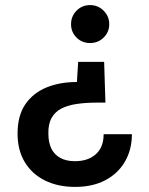

<svg xmlns="http://www.w3.org/2000/svg" viewBox="-20 -582 587 754"><path d="M334 -562Q365 -562 387 -540Q409 -518 409 -487Q409 -456 387 -434.5Q365 -413 334 -413Q302 -413 280.5 -434.5Q259 -456 259 -487Q259 -518 280.5 -540Q302 -562 334 -562ZM275 152Q208 152 157 127Q106 102 77.5 55Q49 8 49 -57Q49 -128 79.5 -172.5Q110 -217 162.5 -238.5Q215 -260 282 -260L287 -339H389L394 -179H359Q318 -179 283 -174Q248 -169 222.5 -156.5Q197 -144 183 -119.5Q169 -95 170 -57Q170 -23 181.5 1Q193 25 216.5 38Q240 51 274 51Q326 51 356.5 23.5Q387 -4 387 -55H498Q498 5 471 52Q444 99 394 125.5Q344 152 275 152Z"/></svg>

Font: Albert Sans SemiBold
Style: Regular
Weight: 600
Designer: Andreas Rasmussen
Foundry: a.Foundry
Version: Version 1.025